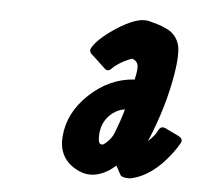

<svg xmlns="http://www.w3.org/2000/svg" viewBox="-37 -791 459 438"><g transform="rotate(5 193.0 -572.0)"><path d="M250.5 -546.4Q235.8 -544.4 222.7 -534.7Q196.8 -514.2 196.8 -479.5Q196.8 -474.6 197.3 -471.2Q198.2 -461.9 205.6 -461.9Q208.5 -461.9 213.4 -466.3Q227.1 -478 231.9 -491.2Q244.1 -522.5 250.5 -546.4ZM309.1 -479Q324.7 -493.2 330.6 -505.9Q335.4 -516.1 346.2 -511.7L378.4 -496.1Q388.7 -490.2 384.3 -481.4Q377 -468.3 367.2 -455.6Q325.2 -400.4 275.9 -390.6Q274.9 -390.6 272.9 -390.6Q257.3 -390.6 253.4 -396.5L242.2 -417Q235.4 -410.6 226.6 -404.8Q191.4 -382.8 159.7 -396.5Q114.3 -416.5 113.8 -463.9Q113.8 -467.8 114.3 -472.7Q118.2 -526.9 163.6 -569.8Q209.5 -612.8 266.6 -616.2L268.1 -623Q271.5 -639.2 270.5 -647.9Q269 -658.7 257.3 -663.1Q254.4 -662.1 250 -660.6Q224.6 -649.9 210.4 -634.8Q204.6 -629.4 197.8 -633.8L166.5 -663.1Q165.5 -663.6 164.1 -665Q157.7 -671.4 160.6 -677.7Q160.6 -678.2 161.1 -678.7Q172.4 -699.7 210.9 -725.6Q260.3 -758.3 286.6 -752H287.1Q299.3 -749 308.6 -746.1Q317.9 -743.2 329.3 -737.8Q340.8 -732.4 348.4 -722.9Q356 -713.4 358.9 -700.2Q362.8 -679.7 356.4 -639.6Q343.8 -561 309.1 -479Z"/></g></svg>

Font: Allan
Style: Bold
Weight: 500
Italic angle: -14.3°
Version: Version 1.002